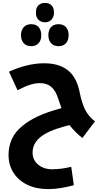

<svg xmlns="http://www.w3.org/2000/svg" viewBox="-20 -949 738 1326"><path d="M311 357Q231 357 169.5 327.5Q108 298 73.5 244.5Q39 191 39 120Q39 62 62 11.5Q85 -39 133 -78Q178 -116 243.5 -146.5Q309 -177 405 -202Q398 -221 391.5 -239.5Q385 -258 381 -270Q365 -322 334.5 -348.5Q304 -375 255 -375Q224 -375 187.5 -363.5Q151 -352 101 -326L42 -454Q101 -481 163 -496.5Q225 -512 285 -512Q386 -512 447 -465Q508 -418 529 -317Q545 -236 569 -189.5Q593 -143 636 -111L549 4Q501 -33 460 -85Q411 -73 368.5 -58.5Q326 -44 298 -28Q205 22 205 105Q205 156 243.5 188Q282 220 340 220Q369 220 402.5 216Q436 212 472 203L490 330Q447 342 401.5 349.5Q356 357 311 357ZM291 -795Q264 -795 246 -812Q228 -829 228 -862Q228 -897 246 -913Q264 -929 291 -929Q320 -929 336.5 -911.5Q353 -894 353 -862Q353 -834 336.5 -814.5Q320 -795 291 -795ZM196 -630Q162 -630 143.5 -651Q125 -672 125 -706Q125 -740 143.5 -761Q162 -782 196 -782Q228 -782 246.5 -762Q265 -742 265 -706Q265 -670 246 -650Q227 -630 196 -630ZM385 -630Q352 -630 333 -650.5Q314 -671 314 -706Q314 -741 332 -761.5Q350 -782 385 -782Q416 -782 435 -762Q454 -742 454 -706Q454 -670 435 -650Q416 -630 385 -630Z"/></svg>

Font: Noto Kufi Arabic ExtraBold
Style: Regular
Weight: 800
Designer: Monotype Design Team, David Williams, Khaled Hosny
Foundry: Google LLC
Version: Version 2.109; ttfautohint (v1.8.4.7-5d5b)